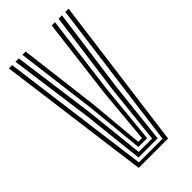

<svg xmlns="http://www.w3.org/2000/svg" viewBox="-244 -873 947 947"><g transform="rotate(-45 229.5 -400.0)"><path d="M127.3 0 21.5 -800H44.2L147.3 -18.5H312.3L415.3 -800H438L332.2 0ZM162.8 -37 128.1 -356.3 67.7 -800H91.1L149.7 -367.8L183 -55.6H276.5L309.8 -367.8L368.4 -800H391.8L331.4 -356.3L296.6 -37ZM199 -74.1 169.8 -375.6 116 -800H138.8L190.1 -384.4L216.8 -92.6H242.7L269.3 -384.4L320.7 -800H343.5L289.7 -375.6L260.5 -74.1Z"/></g></svg>

Font: Big Shoulders Inline Text Thin
Style: Regular
Weight: 100
Designer: Patric King
Foundry: XO Type Co
Version: Version 2.002